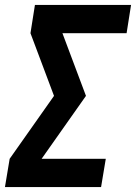

<svg xmlns="http://www.w3.org/2000/svg" viewBox="-20 -755 549 775"><path d="M0 0 19 -114 198 -368 103 -621 121 -735H509L491 -621H232L327 -368L148 -114H407L388 0Z"/></svg>

Font: Iosevka Heavy Oblique
Style: Regular
Weight: 900
Italic angle: -9°
Monospace: yes
Designer: Belleve Invis
Foundry: Belleve Invis
Version: Version 32.5.0; ttfautohint (v1.8.4)